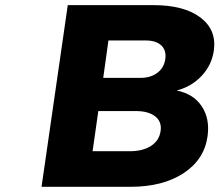

<svg xmlns="http://www.w3.org/2000/svg" viewBox="-20 -720 846 740"><path d="M140.1 0 241.2 -700.2H571.8Q689.5 -700.2 752.4 -652.6Q815.4 -605 804.2 -524.9Q795.9 -469.2 757.6 -428Q719.2 -386.7 661.1 -371.1Q725.6 -358.4 757.6 -310.3Q789.6 -262.2 779.8 -193.8Q767.1 -104.5 687 -52.2Q606.9 0 482.9 0ZM336.9 -137.2H481Q530.8 -137.2 562.5 -158Q594.2 -178.7 599.1 -215.8Q604 -251 578.1 -271.5Q552.2 -292 502.9 -292H358.9ZM377.9 -419.9H522Q561 -419.9 586.9 -439.7Q612.8 -459.5 617.2 -493.2Q621.6 -526.4 601.3 -545.2Q581.1 -564 542 -564H397.9Z"/></svg>

Font: Trueno
Style: Bold Italic
Weight: 700
Designer: Julieta Ulanovsky
Foundry: Julieta Ulanovsky
Version: Version 3.001b | FøM Fix